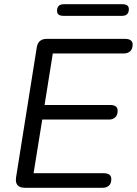

<svg xmlns="http://www.w3.org/2000/svg" viewBox="-20 -889 648 909"><path d="M98 0Q49 0 56 -49L154 -664Q160 -705 202 -705H571Q608 -705 608 -678Q608 -657 596.5 -646.5Q585 -636 567 -636H230L191 -392H501Q537 -392 537 -365Q537 -344 525.5 -333.5Q514 -323 497 -323H180L139 -69H470Q507 -69 507 -41Q507 -20 495.5 -10Q484 0 466 0ZM280 -814Q250 -814 250 -838Q250 -869 283 -869H560Q590 -869 590 -846Q590 -814 558 -814Z"/></svg>

Font: Nunito
Style: Italic
Weight: 400
Italic angle: -9°
Designer: Vernon Adams
Foundry: Vernon Adams
Version: Version 3.601; ttfautohint (v1.8.2.53-6de2)